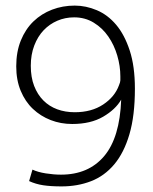

<svg xmlns="http://www.w3.org/2000/svg" viewBox="-20 -658 547 686"><path d="M200 8Q162 8 135 4Q108 0 84 -11L96 -52Q115 -43 143.5 -38.5Q172 -34 198 -34Q296 -34 352 -100Q408 -166 413 -302Q393 -267 348.5 -241Q304 -215 238 -215Q197 -215 161 -229Q125 -243 97.5 -269Q70 -295 54 -333.5Q38 -372 38 -421Q38 -473 54.5 -513.5Q71 -554 99.5 -581.5Q128 -609 166 -623.5Q204 -638 247 -638Q287 -638 326 -621.5Q365 -605 395 -569.5Q425 -534 443.5 -477.5Q462 -421 462 -341Q462 -245 442.5 -178.5Q423 -112 388 -70.5Q353 -29 305 -10.5Q257 8 200 8ZM410 -385Q410 -422 399 -459.5Q388 -497 367 -527.5Q346 -558 315 -577Q284 -596 245 -596Q213 -596 185 -584Q157 -572 136 -550Q115 -528 102.5 -495.5Q90 -463 90 -423Q90 -382 102 -351Q114 -320 135 -299Q156 -278 184.5 -267.5Q213 -257 247 -257Q307 -257 348.5 -284.5Q390 -312 405 -353Q410 -365 410 -371Q410 -377 410 -385Z"/></svg>

Font: Mukta Vaani ExtraLight
Style: Regular
Weight: 275
Designer: Noopur Datye, Girish Dalvi, Yashodeep Gholap, Pallavi Karambelkar
Foundry: Ek Type
Version: Version 2.538;PS 1.000;hotconv 16.6.51;makeotf.lib2.5.65220;